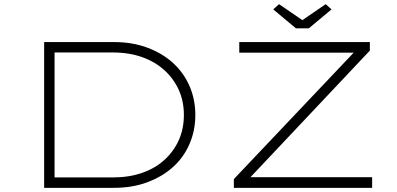

<svg xmlns="http://www.w3.org/2000/svg" viewBox="-20 -902 1905 922"><path d="M192 0V-700H527Q616 -700 688 -673Q760 -646 811 -599.5Q862 -553 890 -489Q918 -425 918 -350Q918 -275 890 -210.5Q862 -146 811 -100Q760 -54 688 -27Q616 0 527 0ZM242 -33 228 -50H522Q600 -50 663 -72Q726 -94 770.5 -135Q815 -176 839 -230Q863 -284 863 -350Q863 -415 839 -469Q815 -523 770.5 -564Q726 -605 663 -627.5Q600 -650 522 -650H225L242 -665ZM1103 0V-42L1702 -674L1714 -649H1129V-700H1756V-659L1159 -26L1143 -51H1767V0ZM1401 -766 1292 -857 1320 -882 1447 -795H1417L1544 -882L1572 -857L1463 -766Z"/></svg>

Font: Lexend Zetta ExtraLight
Style: Regular
Weight: 250
Version: Version 1.007